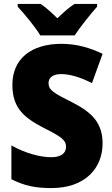

<svg xmlns="http://www.w3.org/2000/svg" viewBox="-20 -947 572 977"><path d="M185 -767H360C388 -810 443 -878 474 -913V-927H359C330 -908 304 -885 272 -854C240 -885 216 -907 187 -927H70V-913C103 -878 160 -809 185 -767ZM502 -217C502 -322 447 -375 350 -425C253 -473 227 -489 227 -524C227 -550 246 -570 291 -570C337 -570 391 -553 448 -524L502 -673C442 -702 373 -724 293 -724C140 -724 43 -649 43 -515C43 -395 105 -347 203 -296C290 -252 316 -235 316 -200C316 -169 293 -147 241 -147C183 -147 107 -168 38 -207V-35C104 -2 158 10 242 10C416 10 502 -94 502 -217Z"/></svg>

Font: Noto Sans Armenian SemiCondensed Black
Style: Regular
Weight: 900
Width: 4
Designer: Monotype Design Team
Foundry: Monotype Imaging Inc.
Version: Version 2.008